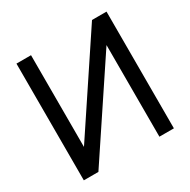

<svg xmlns="http://www.w3.org/2000/svg" viewBox="-161 -873 1017 1026"><g transform="rotate(-30 347.5 -360.0)"><path d="M625.5 0H536.1V-565.4L159.7 0H69.8V-720.2H159.7V-154.3L536.1 -720.2H625.5Z"/></g></svg>

Font: Vela Sans Med
Style: Regular
Weight: 500
Designer: Principal design: Mikhail Sharanda - project Manrope.
Design modification: Ravid Balaliev
Foundry: Mikhail Sharanda
Version: Version 1.001